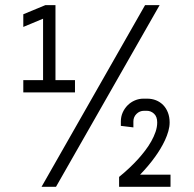

<svg xmlns="http://www.w3.org/2000/svg" viewBox="-20 -720 747 740"><path d="M69.8 -363.8V-411.1H146V-647.9L69.8 -616.2V-665L154.8 -700.2H193.8V-411.1H269V-363.8ZM535.2 -293Q518.1 -293 506.1 -281Q494.1 -269 494.1 -252V-229L445.8 -234.9V-252Q445.8 -270.5 452.9 -286.4Q460 -302.2 471.9 -314.2Q483.9 -326.2 499.8 -333Q515.6 -339.8 533.2 -339.8H546.9Q565.4 -339.8 581.3 -333.5Q597.2 -327.1 608.9 -315.2Q620.6 -303.2 627.2 -286.1Q633.8 -269 633.8 -248Q633.8 -231.9 628.9 -214.6Q624 -197.3 616 -179.9Q607.9 -162.6 597.9 -146Q587.9 -129.4 577.1 -114.7Q552.2 -80.1 520 -46.9H637.2V0H439V-38.1Q480.5 -71.8 512.7 -107.4Q526.4 -122.6 539.6 -139.9Q552.7 -157.2 563 -175.3Q573.2 -193.4 579.6 -211.9Q585.9 -230.5 585.9 -248Q585.9 -270.5 573.7 -281.7Q561.5 -293 545.9 -293ZM140.1 0 539.1 -700.2H595.2L195.8 0Z"/></svg>

Font: Abel
Style: Regular
Weight: 400
Designer: Matthew Desmond
Foundry: Matthew Desmond
Version: Version 1.003